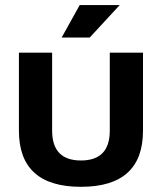

<svg xmlns="http://www.w3.org/2000/svg" viewBox="-20 -718 631 748"><path d="M53.7 -209V-512.7H183.1V-209Q183.1 -92.8 295.4 -92.8Q407.7 -92.8 407.7 -209V-512.7H537.1V-209Q537.1 9.8 295.4 9.8Q53.7 9.8 53.7 -209ZM290.5 -698.2H446.3L329.6 -571.8H220.2Z"/></svg>

Font: Voltera
Style: Bold
Weight: 700
Designer: Bernd Montag
Version: Version 1.301